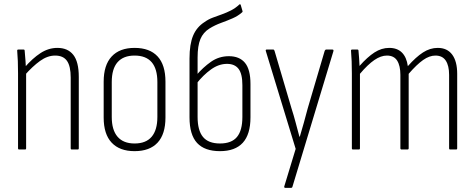

<svg xmlns="http://www.w3.org/2000/svg" viewBox="-20 -721 2292 926"><path d="M326 0Q321 0 321 -6V-347Q321 -402 303 -427.5Q285 -453 246 -453Q209 -453 173 -427Q137 -401 99 -358L98 -395Q137 -440 175.5 -465Q214 -490 257 -490Q307 -490 333.5 -456.5Q360 -423 360 -350V-6Q360 0 355 0ZM72 0Q67 0 67 -6V-367Q67 -398 66 -426Q65 -454 63 -475Q62 -482 68 -482H94Q99 -482 99 -476Q101 -457 103 -427.5Q105 -398 105 -380L106 -372V-6Q106 0 101 0Z M629 8Q557 8 518.5 -33Q480 -74 480 -154V-327Q480 -407 518.5 -448.5Q557 -490 629 -490Q702 -490 740 -449Q778 -408 778 -327V-154Q778 -74 740 -33Q702 8 629 8ZM629 -29Q684 -29 711.5 -61.5Q739 -94 739 -157V-325Q739 -389 711.5 -421Q684 -453 629 -453Q575 -453 547 -421Q519 -389 519 -325V-157Q519 -94 547 -61.5Q575 -29 629 -29Z M1041 8Q967 8 930.5 -31.5Q894 -71 894 -155V-439Q894 -508 911.5 -549.5Q929 -591 967 -615Q985 -628 1006.5 -636Q1028 -644 1050.5 -652Q1073 -660 1094.5 -671Q1116 -682 1134 -699Q1136 -701 1138 -700.5Q1140 -700 1141 -697L1149 -670Q1150 -668 1150 -665.5Q1150 -663 1147 -661Q1128 -644 1101.5 -632.5Q1075 -621 1046 -610.5Q1017 -600 991 -584Q960 -565 946.5 -532.5Q933 -500 933 -444V-157Q933 -92 959 -60.5Q985 -29 1041 -29Q1097 -29 1123 -60.5Q1149 -92 1149 -157V-310Q1149 -365 1130.5 -389Q1112 -413 1075 -413Q1035 -413 997.5 -386Q960 -359 927 -317L925 -356Q959 -396 997.5 -423Q1036 -450 1084 -450Q1135 -450 1161.5 -418Q1188 -386 1188 -316V-155Q1188 -73 1151 -32.5Q1114 8 1041 8Z M1355 185Q1353 185 1351.5 183Q1350 181 1351 178L1406 -3L1262 -475Q1260 -482 1266 -482H1298Q1302 -482 1304 -476L1386 -198Q1397 -164 1406 -129.5Q1415 -95 1424 -62H1426Q1436 -95 1445.5 -129.5Q1455 -164 1464 -198L1546 -476Q1549 -482 1553 -482H1583Q1590 -482 1588 -474L1390 181Q1389 185 1384 185Z M1682 0Q1677 0 1677 -6V-367Q1677 -398 1676 -425.5Q1675 -453 1673 -475Q1672 -482 1678 -482H1704Q1709 -482 1709 -476Q1711 -458 1712 -439.5Q1713 -421 1714 -403Q1752 -446 1786 -468Q1820 -490 1857 -490Q1896 -490 1918.5 -467.5Q1941 -445 1947 -402Q1986 -446 2020 -468Q2054 -490 2091 -490Q2137 -490 2161 -457.5Q2185 -425 2185 -365V-6Q2185 0 2180 0H2151Q2146 0 2146 -6V-360Q2146 -404 2130 -428.5Q2114 -453 2080 -453Q2051 -453 2020.5 -431.5Q1990 -410 1951 -365V-6Q1951 0 1945 0H1917Q1911 0 1911 -6V-360Q1911 -404 1895.5 -428.5Q1880 -453 1846 -453Q1817 -453 1785.5 -431.5Q1754 -410 1716 -365V-6Q1716 0 1711 0Z"/></svg>

Font: Sofia Sans Condensed ExtraLight
Style: Regular
Weight: 250
Version: Version 4.100